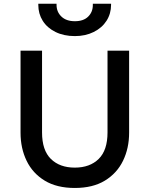

<svg xmlns="http://www.w3.org/2000/svg" viewBox="-20 -964 780 1000"><path d="M369.5 15Q276 15 213.2 -23Q150.5 -61 118.8 -126.2Q87 -191.5 87 -273V-700H199V-274Q199 -181.5 245 -136.2Q291 -91 369.5 -91Q448 -91 494 -136.2Q540 -181.5 540 -274V-700H652.5V-273Q652.5 -192 620.8 -126.8Q589 -61.5 526.2 -23.2Q463.5 15 369.5 15ZM370 -776Q312.5 -776 269 -797.5Q225.5 -819 202.5 -855.8Q179.5 -892.5 179.5 -938.5Q179.5 -941.5 179.5 -944.5H274.5Q274.5 -941.5 274.5 -939Q274.5 -902 299.8 -877.8Q325 -853.5 370 -853.5Q415 -853.5 439.2 -877.5Q463.5 -901.5 463.5 -937.5Q463.5 -941 463.5 -944.5H558.5Q558.5 -941.5 558.5 -939Q558.5 -893 535 -856Q511.5 -819 468.2 -797.5Q425 -776 370 -776Z"/></svg>

Font: Geologica EX
Style: Regular
Weight: 400
Designer: Sindre Bremnes, Frode Helland
Foundry: Monokrom Skriftforlag AS
Version: Version 1.010;gftools[0.9.28]